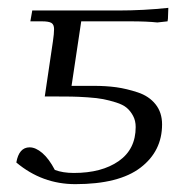

<svg xmlns="http://www.w3.org/2000/svg" viewBox="-20 -466 480 494"><path d="M22 -47.9Q28.8 -86.9 56.2 -86.9Q71.8 -86.9 88.9 -72.3Q106 -57.6 121.1 -28.8Q141.6 -21 169.9 -21Q241.7 -21 285.4 -51.5Q329.1 -82 329.1 -139.2Q329.1 -155.3 322.5 -167.7Q315.9 -180.2 306.2 -188.5Q296.4 -196.8 278.6 -202.4Q260.7 -208 245.6 -210.9Q230.5 -213.9 205.3 -215.6Q180.2 -217.3 163.3 -217.5Q146.5 -217.8 118.2 -217.8H95.2L116.2 -359.9Q119.1 -379.4 119.1 -391.1Q119.1 -402.8 112.3 -407Q105.5 -411.1 87.9 -411.1H58.1L63 -439H284.2Q349.6 -439 413.1 -445.8L412.1 -418L411.1 -411.1L384.8 -408.2Q357.9 -411.1 315.9 -411.1H189L164.1 -245.1H222.2Q252.9 -245.1 279.3 -241.5Q305.7 -237.8 334.5 -228.3Q363.3 -218.8 380.1 -197.8Q397 -176.8 397 -146Q397 -77.1 341.6 -34.7Q286.1 7.8 173.8 7.8Q88.4 7.8 22 -47.9Z"/></svg>

Font: Dihjauti S
Style: Italic
Weight: 400
Italic angle: -9°
Designer: T. Christopher White
Version: Version 3.0.0